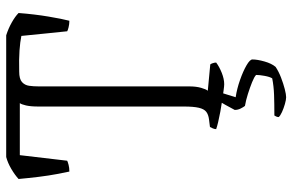

<svg xmlns="http://www.w3.org/2000/svg" viewBox="-182 -562 944 620"><g transform="rotate(-90 290.0 -252.0)"><path d="M328 0Q322 0 308 -2Q294 -4 276 -6.5Q258 -9 239.5 -12.5Q221 -16 206 -19.5Q191 -23 183 -26Q183 -31 185.5 -37Q188 -43 190 -46L214 -49Q230 -51 239 -58Q248 -65 252 -82Q256 -99 256 -130V-600Q256 -625 259.5 -640Q263 -655 267 -660H99L81 -507Q77 -505 67.5 -502.5Q58 -500 46 -500Q43 -514 38 -540Q33 -566 29 -598.5Q25 -631 22 -664Q35 -676 54.5 -687.5Q74 -699 93 -704H486Q508 -697 527.5 -686Q547 -675 558 -664Q554 -612 546.5 -567.5Q539 -523 533 -500Q522 -500 512 -502.5Q502 -505 499 -507L484 -655Q465 -659 437 -661Q409 -663 369 -662Q345 -662 335 -653Q325 -644 323 -630Q321 -616 321 -599V-113Q321 -91 316.5 -75Q312 -59 307 -53L392 -45Q394 -43 396 -37Q398 -31 398 -26Q385 -16 365 -8Q345 0 328 0ZM286 200Q278 200 264 196Q250 192 238 186.5Q226 181 222 176Q222 171 224 167.5Q226 164 227 162Q265 162 293.5 161Q322 160 347 155Q352 147 355 130.5Q358 114 358 103Q352 97 334.5 90Q317 83 296.5 76.5Q276 70 258 67Q254 62 249.5 53Q245 44 245 34Q253 19 261 4.5Q269 -10 285 -37H309L286 37Q313 41 341.5 51Q370 61 389 72Q408 83 408 91Q408 107 401.5 130Q395 153 384 166Q369 176 349.5 183.5Q330 191 312.5 195.5Q295 200 286 200Z"/></g></svg>

Font: Texturina 12pt Thin
Style: Regular
Weight: 250
Designer: Guillermo Torres Carreño
Foundry: Omnibus-Type
Version: Version 1.002